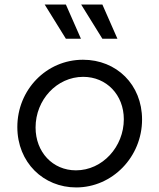

<svg xmlns="http://www.w3.org/2000/svg" viewBox="-20 -810 698 842"><path d="M314 12C473 12 603 -122 603 -286C603 -439 491 -548 344 -548C183 -548 56 -416 56 -253C56 -97 171 12 314 12ZM136 -251C136 -372 229 -473 345 -473C447 -473 523 -394 523 -287C523 -167 430 -63 313 -63C211 -63 136 -143 136 -251ZM176 -790 269 -640H335L269 -790ZM336 -790 429 -640H495L429 -790Z"/></svg>

Font: Mluvka
Style: Italic
Weight: 400
Italic angle: -8°
Designer: Modified by Jiří Krblich, Original typeface by Gumpita Rahayu
Foundry: Gumpita Rahayu & Jiří Krblich
Version: Version 2.000;Glyphs 3.1.1 (3134)